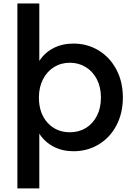

<svg xmlns="http://www.w3.org/2000/svg" viewBox="-20 -844 740 1080"><path d="M671.1 -295.6Q671.1 -206.7 634.4 -137.8Q597.8 -68.9 534.4 -31.1Q471.1 6.7 393.3 6.7Q331.1 6.7 281.7 -18.9Q232.2 -44.4 201.1 -92.2V215.6H77.8V-824.4H201.1V-501.1Q232.2 -548.9 281.7 -573.9Q331.1 -598.9 393.3 -598.9Q471.1 -598.9 534.4 -560.6Q597.8 -522.2 634.4 -453.3Q671.1 -384.4 671.1 -295.6ZM547.8 -295.6Q547.8 -353.3 525 -397.8Q502.2 -442.2 462.2 -466.7Q422.2 -491.1 373.3 -491.1Q323.3 -491.1 283.9 -466.7Q244.4 -442.2 221.7 -397.8Q198.9 -353.3 198.9 -295.6Q198.9 -206.7 247.8 -153.3Q296.7 -100 373.3 -100Q423.3 -100 462.8 -123.9Q502.2 -147.8 525 -192.2Q547.8 -236.7 547.8 -295.6Z"/></svg>

Font: Paperlogy 6 SemiBold
Style: Regular
Weight: 600
Designer: redesigned by Lee Juim, glyphs from Gmarket Sans & Montserrat
Foundry: PT&
Version: Version 1.001